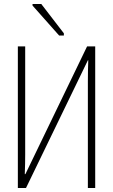

<svg xmlns="http://www.w3.org/2000/svg" viewBox="-20 -948 570 968"><path d="M70 0V-714H107V-168Q107 -142 106.5 -121.5Q106 -101 105 -70H108L419 -714H460V0H423V-537Q423 -569 423.5 -592Q424 -615 425 -644H423L111 0ZM278 -769 144 -920V-928H188L302 -780V-769Z"/></svg>

Font: Noto Sans Mono Condensed ExtraLight
Style: Regular
Weight: 200
Width: 3
Designer: Monotype Design Team
Foundry: Monotype Imaging Inc.
Version: Version 2.014; ttfautohint (v1.8.4.7-5d5b)